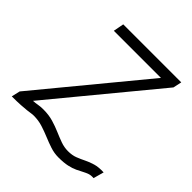

<svg xmlns="http://www.w3.org/2000/svg" viewBox="-246 -961 1184 1184"><g transform="rotate(45 346.0 -368.5)"><path d="M449 63Q413 63 378 51.5Q343 40 308.5 25.5Q274 11 237.5 -0.5Q201 -12 160 -12Q149 -12 137 -10Q125 -8 107 -6Q89 -4 59 -2Q29 0 -20 0L-7 -56L550 -731H139L152 -800H658L646 -744L92 -73Q113 -74 131.5 -77.5Q150 -81 176 -81Q223 -81 261.5 -69.5Q300 -58 333.5 -43.5Q367 -29 399 -17.5Q431 -6 464 -6Q500 -6 527 -16.5Q554 -27 580 -40Q606 -53 637 -62Q668 -71 712 -69L693 0Q671 -2 654.5 3.5Q638 9 620.5 18.5Q603 28 581 38.5Q559 49 527.5 56Q496 63 449 63Z"/></g></svg>

Font: Victor Mono
Style: Italic
Weight: 400
Italic angle: -12°
Monospace: yes
Designer: Rune Bjørnerås
Version: Version 1.561;gftools[0.9.30]